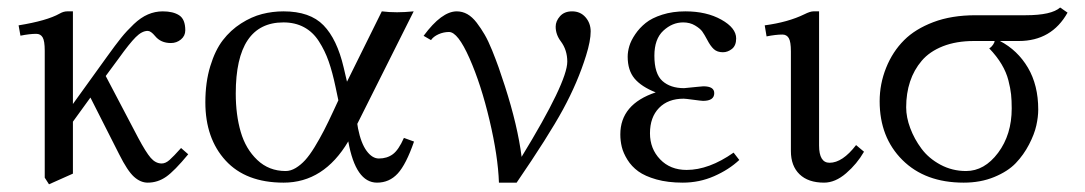

<svg xmlns="http://www.w3.org/2000/svg" viewBox="-20 -472 2877 509"><path d="M471.2 -391.6Q471.2 -377 459.7 -367.4Q448.2 -357.9 433.1 -357.9Q406.2 -357.9 391.1 -376.5Q379.9 -390.1 371.6 -390.1Q356.4 -390.1 339.8 -373.5Q323.2 -356.9 294.9 -317.4L260.3 -270.5L346.2 -106.9Q366.7 -68.4 379.6 -53.5Q392.6 -38.6 408.7 -38.6Q418.9 -38.6 429.4 -47.9Q439.9 -57.1 460 -79.6Q478.5 -63 479 -63Q442.4 -18.6 420.2 -3.2Q397.9 12.2 371.6 12.2Q352.5 12.2 335.2 -3.4Q317.9 -19 295.9 -63L219.7 -213.4L173.3 -149.4V-11.7L109.9 16.6L98.6 -1V-337.4Q98.6 -363.8 93 -373Q87.4 -382.3 76.2 -382.3Q58.6 -382.3 34.2 -377.4L29.3 -404.8Q104.5 -417 138.2 -436Q148.4 -441.9 158.2 -441.9H173.3V-196.3L263.7 -321.8Q286.1 -353 301 -371.6Q315.9 -390.1 334.7 -408Q353.5 -425.8 372.3 -433.8Q391.1 -441.9 411.6 -441.9Q439 -441.9 455.1 -431.4Q471.2 -420.9 471.2 -391.6Z M899.9 -255.4 992.2 -441.9Q1010.7 -439.5 1032.7 -439.5Q1052.2 -439.5 1076.7 -441.9L927.2 -143.6L929.2 -131.3Q937 -92.3 951.9 -72Q966.8 -51.8 984.4 -51.8Q1005.9 -51.8 1021.2 -63Q1036.6 -74.2 1050.8 -106.4L1077.6 -96.7Q1056.6 -36.1 1034.4 -12Q1012.2 12.2 979.5 12.2Q922.9 12.2 903.3 -97.2Q838.4 12.2 731.9 12.2Q631.8 12.2 578.1 -46.4Q524.4 -105 524.4 -200.7Q524.4 -253.9 537.4 -296.4Q550.3 -338.9 570.8 -365.5Q591.3 -392.1 619.1 -409.9Q647 -427.7 674.8 -434.8Q702.6 -441.9 731.4 -441.9Q801.8 -441.9 837.6 -405Q873.5 -368.2 891.1 -293ZM877 -206.1 869.6 -241.2Q861.3 -280.8 851.3 -309.3Q841.3 -337.9 825.4 -362.5Q809.6 -387.2 785.9 -399.9Q762.2 -412.6 731.4 -412.6Q605 -412.6 605 -224.1Q605 -167.5 618.2 -122.3Q631.3 -77.1 662.1 -47.9Q692.9 -18.6 737.3 -18.6Q750.5 -18.6 763.9 -26.6Q777.3 -34.7 789.1 -47.6Q800.8 -60.5 814 -82Q827.1 -103.5 838.6 -125.7Q850.1 -147.9 864.3 -178.7Z M1496.6 -441.9Q1518.6 -441.9 1532.2 -426.3Q1545.9 -410.6 1545.9 -388.7Q1545.9 -363.8 1533.7 -324.7Q1511.7 -253.9 1472.7 -182.1Q1433.6 -110.4 1349.6 12.2H1302.7Q1300.3 -58.1 1277.8 -153.1Q1255.4 -248 1224.6 -317.6Q1193.8 -387.2 1170.4 -387.2Q1155.8 -387.2 1142.3 -381.1Q1128.9 -375 1122.6 -365.7L1103 -377Q1150.9 -441.9 1190.9 -441.9Q1205.6 -441.9 1218.8 -434.6Q1231.9 -427.2 1243.7 -411.9Q1255.4 -396.5 1264.9 -380.1Q1274.4 -363.8 1284.7 -338.4Q1294.9 -313 1302 -293Q1309.1 -272.9 1318.4 -244.1Q1352.5 -138.2 1362.8 -56.2Q1483.9 -254.4 1483.9 -308.6Q1483.9 -339.4 1466.8 -362.3Q1453.1 -380.4 1453.1 -401.4Q1453.1 -416 1464.6 -429Q1476.1 -441.9 1496.6 -441.9Z M1703.1 -118.7Q1703.1 -77.6 1730 -49.6Q1756.8 -21.5 1800.3 -21.5Q1859.4 -21.5 1924.8 -67.4L1939.9 -47.9Q1912.1 -22 1873 -4.9Q1834 12.2 1790 12.2Q1750.5 12.2 1720.2 3.7Q1689.9 -4.9 1672.1 -17.8Q1654.3 -30.8 1643.3 -48.6Q1632.3 -66.4 1628.4 -82.5Q1624.5 -98.6 1624.5 -115.7Q1624.5 -195.8 1718.3 -227.1Q1680.2 -242.2 1662.1 -263.9Q1644 -285.6 1644 -321.8Q1644 -335 1648.4 -349.9Q1652.8 -364.7 1664.1 -381.3Q1675.3 -397.9 1691.7 -411.1Q1708 -424.3 1735.6 -433.1Q1763.2 -441.9 1796.9 -441.9Q1853 -441.9 1892.3 -419.9Q1931.6 -397.9 1931.6 -370.1Q1931.6 -351.1 1920.4 -342.3Q1909.2 -333.5 1896.5 -333.5Q1881.3 -333.5 1872.3 -341.8Q1863.3 -350.1 1855 -366.2Q1847.2 -380.9 1841.6 -388.7Q1835.9 -396.5 1822.5 -404.5Q1809.1 -412.6 1791 -412.6Q1762.2 -412.6 1738.5 -390.6Q1714.8 -368.7 1714.8 -324.2Q1714.8 -276.4 1736.1 -257.3Q1757.3 -238.3 1793.5 -238.3Q1793.9 -238.3 1805.7 -239.5Q1817.4 -240.7 1829.8 -241.9Q1842.3 -243.2 1844.7 -243.2Q1873.5 -243.2 1873.5 -225.1Q1873.5 -204.6 1843.8 -204.6Q1839.8 -204.6 1818.4 -207.5Q1796.9 -210.4 1792.5 -210.4Q1751 -210.4 1727.1 -185.8Q1703.1 -161.1 1703.1 -118.7Z M2151.4 -441.9V-86.4Q2151.4 -40.5 2179.2 -40.5Q2213.4 -40.5 2249.5 -87.4L2270.5 -69.8Q2252 -37.6 2223.1 -12.7Q2194.3 12.2 2164.6 12.2Q2122.6 12.2 2099.6 -10Q2076.7 -32.2 2076.7 -71.3V-335.4Q2076.7 -361.8 2071 -371.1Q2065.4 -380.4 2054.2 -380.4Q2036.6 -380.4 2012.2 -375.5L2007.3 -404.8Q2069.3 -413.1 2112.3 -434.1Q2127.9 -441.9 2136.2 -441.9Z M2541 -18.6Q2589.8 -18.6 2626 -66.9Q2662.1 -115.2 2662.1 -184.6Q2662.1 -206.1 2660.4 -221.9Q2658.7 -237.8 2653.3 -259Q2647.9 -280.3 2635.3 -301.5Q2622.6 -322.8 2602.5 -343.8Q2608.4 -347.2 2612.5 -353.3Q2616.7 -359.4 2616.7 -363.3H2562Q2515.1 -363.3 2479.7 -349.4Q2444.3 -335.4 2423.6 -311Q2402.8 -286.6 2392.6 -255.6Q2382.3 -224.6 2382.3 -187.5Q2382.3 -161.1 2393.1 -132.3Q2403.8 -103.5 2422.9 -77.9Q2441.9 -52.2 2473.1 -35.4Q2504.4 -18.6 2541 -18.6ZM2377 -365.7Q2406.2 -395 2454.3 -413.3Q2502.4 -431.6 2566.4 -431.6H2698.7Q2767.6 -431.6 2790.5 -452.1L2810.1 -438.5Q2768.1 -363.3 2680.7 -363.3H2630.9Q2677.7 -338.9 2705.1 -292.5Q2732.4 -246.1 2732.4 -181.6Q2732.4 -162.1 2727.3 -139.2Q2722.2 -116.2 2708 -88.9Q2693.8 -61.5 2672.9 -39.6Q2651.9 -17.6 2615.7 -2.7Q2579.6 12.2 2534.7 12.2Q2432.6 12.2 2372.3 -47.9Q2312 -107.9 2312 -203.6Q2312 -249.5 2329.1 -292.2Q2346.2 -335 2377 -365.7Z"/></svg>

Font: Libertinage
Style: f
Weight: 400
Designer: OSP
Foundry: OSP
Version: Version 1.0; 2008; OFL relea